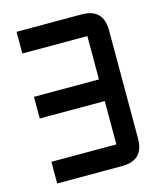

<svg xmlns="http://www.w3.org/2000/svg" viewBox="-105 -760 697 836"><g transform="rotate(-15 244.0 -342.0)"><path d="M439.5 -585.9V-97.7Q439.5 0 341.8 0H48.8V-97.7H341.8V-293H48.8V-390.6H341.8V-585.9H48.8V-683.6H341.8Q439.5 -683.6 439.5 -585.9Z"/></g></svg>

Font: BabelStone Runic
Style: Regular
Weight: 400
Designer: Andrew West
Foundry: BabelStone
Version: Version 7.004 November 9, 2023